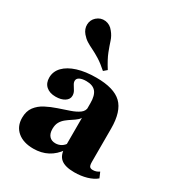

<svg xmlns="http://www.w3.org/2000/svg" viewBox="-167 -791 841 910"><g transform="rotate(30 253.0 -336.0)"><path d="M277.4 -209.7V-311.3Q277.4 -353.2 260.9 -372.6Q244.4 -391.9 208.9 -391.9Q186.3 -391.9 173 -385.1Q159.7 -378.2 159.7 -365.3Q159.7 -355.6 166.5 -345.2Q173.4 -334.7 179.8 -323.4Q186.3 -312.1 186.3 -298.4Q186.3 -279 167.3 -266.9Q148.4 -254.8 118.5 -254.8Q85.5 -254.8 66.5 -271.8Q47.6 -288.7 47.6 -318.5Q47.6 -352.4 71.8 -377.4Q96 -402.4 139.5 -416.1Q183.1 -429.8 242.7 -429.8Q338.7 -429.8 380.6 -389.5Q422.6 -349.2 422.6 -255.6V-209.7ZM150 11.3Q95.2 11.3 63.3 -15.7Q31.5 -42.7 31.5 -89.5Q31.5 -125.8 49.2 -149.2Q66.9 -172.6 94.8 -187.1Q122.6 -201.6 154 -212.1Q185.5 -222.6 213.7 -232.3Q241.9 -241.9 260.1 -255.2Q278.2 -268.5 278.2 -289.5L282.3 -242.7Q278.2 -227.4 266.5 -217.3Q254.8 -207.3 240.7 -198.4Q226.6 -189.5 212.9 -178.6Q199.2 -167.7 190.7 -152.8Q182.3 -137.9 182.3 -115.3Q182.3 -90.3 194.4 -76.6Q206.5 -62.9 228.2 -62.9Q245.2 -62.9 259.7 -71.4Q274.2 -79.8 284.7 -98.4L286.3 -60.5Q261.3 -24.2 227.4 -6.5Q193.5 11.3 150 11.3ZM422.6 -74.2Q422.6 -55.6 427.4 -48.8Q432.3 -41.9 445.2 -41.9Q454.8 -41.9 463.3 -44.8Q471.8 -47.6 479.8 -53.2L492.7 -23.4Q472.6 -6.5 441.5 2.4Q410.5 11.3 374.2 11.3Q323.4 11.3 300.4 -8.1Q277.4 -27.4 277.4 -70.2V-209.7H422.6ZM252.4 -472.6Q223.4 -498.4 200 -512.9Q176.6 -527.4 157.3 -536.7Q137.9 -546 122.6 -555.6Q107.3 -565.3 94.4 -580.6Q76.6 -601.6 77.4 -626.6Q78.2 -651.6 96.8 -668.5Q117.7 -687.1 144.4 -683.9Q171 -680.6 188.7 -657.3Q204.8 -637.9 212.1 -614.9Q219.4 -591.9 231 -561.7Q242.7 -531.5 270.2 -487.9Z"/></g></svg>

Font: Playfair 9pt Black
Style: Regular
Weight: 900
Designer: Claus Eggers Sørensen
Foundry: Claus Eggers Sørensen
Version: Version 2.203